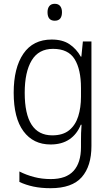

<svg xmlns="http://www.w3.org/2000/svg" viewBox="-20 -816 581 1010"><path d="M252 -608Q309 -608 345.5 -583.5Q382 -559 405 -518H408L416 -598H461V-48Q461 58 410 116Q359 174 246 174Q196 174 156 165.5Q116 157 82 141V86Q117 104 158.5 115Q200 126 247 126Q328 126 367 83Q406 40 406 -42V-74Q406 -94 406.5 -115.5Q407 -137 409 -160H405Q385 -110 345 -83Q305 -56 246 -56Q155 -56 103.5 -125.5Q52 -195 52 -328Q52 -459 103 -533.5Q154 -608 252 -608ZM259 -559Q183 -559 146.5 -498Q110 -437 110 -328Q110 -104 255 -104Q311 -104 344 -131Q377 -158 391.5 -204Q406 -250 406 -307V-353Q406 -451 372.5 -505Q339 -559 259 -559ZM268 -796Q287 -796 296.5 -784Q306 -772 306 -752Q306 -707 268 -707Q230 -707 230 -752Q230 -772 239.5 -784Q249 -796 268 -796Z"/></svg>

Font: Noto Sans Malayalam UI SemiCondensed Light
Style: Regular
Weight: 300
Width: 4
Designer: Jelle Bosma - Monotype Design Team
Foundry: Monotype Imaging Inc.
Version: Version 2.104; ttfautohint (v1.8.4.7-5d5b)